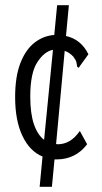

<svg xmlns="http://www.w3.org/2000/svg" viewBox="-20 -643 390 736"><path d="M179 73H132L143 -43Q94 -63 66 -122Q38 -181 38 -271Q38 -350 58.5 -402Q79 -454 113 -480Q147 -506 188 -509L199 -623H244L233 -505Q291 -492 319 -435L287 -391L282 -383L276 -387Q275 -395 273 -404Q271 -413 261 -426Q246 -442 228 -448L195 -91Q198 -90 201 -90Q226 -90 247 -102.5Q268 -115 286 -141L314 -90Q291 -60 261.5 -46Q232 -32 199 -32Q194 -32 189 -32ZM96 -273Q96 -208 110 -167Q124 -126 149 -107L183 -452Q150 -446 123 -404.5Q96 -363 96 -273Z"/></svg>

Font: Inconsolata ExtraCondensed
Style: Regular
Weight: 400
Width: 2
Monospace: yes
Designer: Raph Levien, Cyreal, Brenton Simpson
Foundry: Raph Levien, Cyreal, Google
Version: Version 3.000; ttfautohint (v1.8.2.53-6de2)